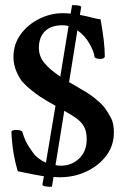

<svg xmlns="http://www.w3.org/2000/svg" viewBox="-20 -680 486 745"><path d="M181.6 44.9Q144.5 44.9 144.5 36.1L150.4 3.9Q144.5 2.9 138.7 2L106.4 -3.9Q98.6 -5.9 85 -8.3Q71.3 -10.7 60.5 -13.2Q49.8 -15.6 48.8 -15.6Q39.1 -47.9 32.7 -85.4Q26.4 -123 24.4 -166Q23.4 -175.8 41 -175.8Q59.6 -175.8 66.4 -169.9Q71.3 -150.4 80.6 -131.3Q89.8 -112.3 106.4 -89.8Q126 -62.5 158.2 -48.8L195.3 -269.5Q173.8 -281.2 160.2 -289.6Q146.5 -297.9 133.8 -306.2Q121.1 -314.5 104.5 -328.1Q91.8 -337.9 82 -347.2Q72.3 -356.4 65.4 -364.3Q52.7 -380.9 42.5 -405.8Q32.2 -430.7 32.2 -459Q32.2 -507.8 59.6 -545.9Q86.9 -584 131.3 -606.4Q175.8 -628.9 224.6 -628.9Q239.3 -628.9 253.9 -627L259.8 -660.2Q294.9 -660.2 294.9 -652.3L290 -622.1Q317.4 -617.2 338.4 -611.3Q359.4 -605.5 370.1 -605.5Q377.9 -562.5 382.3 -526.4Q386.7 -490.2 386.7 -460Q383.8 -451.2 368.2 -451.2Q348.6 -452.1 346.7 -460Q344.7 -479.5 327.1 -510.7Q309.6 -542 280.3 -562.5L248 -361.3L273.4 -346.7L299.8 -331.1Q307.6 -327.1 323.7 -316.4Q339.8 -305.7 346.7 -299.8Q354.5 -293.9 366.7 -282.7Q378.9 -271.5 384.8 -263.7Q399.4 -244.1 410.6 -222.7Q421.9 -201.2 421.9 -166Q421.9 -115.2 392.6 -76.2Q363.3 -37.1 315.4 -14.6Q267.6 7.8 212.9 7.8Q200.2 7.8 187.5 6.8ZM130.9 -494.1Q130.9 -461.9 151.9 -436Q172.9 -410.2 213.9 -382.8L246.1 -579.1Q234.4 -582 222.7 -582Q178.7 -582 154.8 -559.1Q130.9 -536.1 130.9 -494.1ZM316.4 -139.6Q316.4 -170.9 305.7 -189.5Q294.9 -208 275.4 -221.7Q255.9 -235.4 229.5 -250L195.3 -39.1Q206.1 -37.1 216.8 -37.1Q257.8 -37.1 287.1 -64.9Q316.4 -92.8 316.4 -139.6Z"/></svg>

Font: Crimson Text SemiBold
Style: Regular
Weight: 600
Designer: Sebastian Kosch
Foundry: Sebastian Kosch
Version: Version 1.100; ttfautohint (v1.8.4)